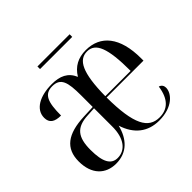

<svg xmlns="http://www.w3.org/2000/svg" viewBox="-162 -852 1046 1046"><g transform="rotate(-45 360.5 -329.0)"><path d="M249 -648H497V-668H249ZM178 10C264 10 314 -46 334 -127C362 -38 423 10 510 10C614 10 663 -48 663 -91C663 -106 655 -119 639 -123C627 -36 584 -1 524 -1C439 -1 397 -73 396 -282H680V-300C680 -463 611 -545 498 -545C440 -545 395 -522 365 -472C342 -526 298 -545 236 -545C145 -545 77 -509 77 -444C77 -405 102 -388 151 -388C151 -491 168 -535 230 -535C294 -535 306 -490 306 -389V-299L236 -296C105 -291 42 -243 42 -143C42 -43 98 10 178 10ZM591 -292H396C398 -472 433 -535 498 -535C563 -535 591 -469 591 -292ZM206 -6C156 -6 132 -48 132 -142C132 -240 165 -282 255 -286L306 -289V-151C307 -55 264 -6 206 -6Z"/></g></svg>

Font: Noto Serif Display Condensed
Style: Regular
Weight: 400
Width: 3
Designer: Monotype Design Team
Foundry: Monotype Imaging Inc.
Version: Version 2.009